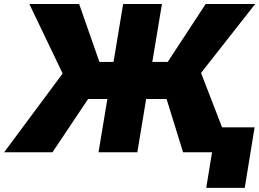

<svg xmlns="http://www.w3.org/2000/svg" viewBox="-36 -747 1272 942"><path d="M758.5 -727.3 711.3 -443.2H786.9L973 -727.3H1215.9L950.3 -389.2L1053.6 -122.2H1213.1L1164.8 174.7H975.9L1004.3 0H862.2L781.2 -261.4H681.1L637.8 0H447.4L490.8 -261.4H396.3L221.6 0H-15.6L271.3 -386.4L108 -727.3H352.3L451.7 -443.2H521L568.2 -727.3Z"/></svg>

Font: Karasuma Gothic
Style: Italic
Weight: 900
Italic angle: -9.39999°
Designer: Rasmus Andersson / Ryoko Nishizuka
Foundry: Genbu
Version: Version 1.00